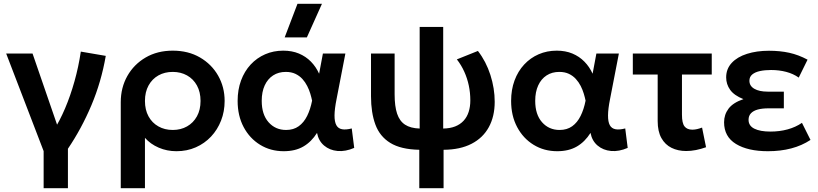

<svg xmlns="http://www.w3.org/2000/svg" viewBox="-20 -782 4314 1012"><path d="M210 210V14.5L12.5 -500H151.5L298.5 -73.5L263 -95Q295 -145 323 -210.8Q351 -276.5 372.5 -353Q394 -429.5 406 -510L537.5 -487.5Q514 -351 461.8 -227.2Q409.5 -103.5 338 2V210Z M616.5 210V-243.5Q616.5 -320 651.2 -381.5Q686 -443 747.8 -479Q809.5 -515 890.5 -515Q972.5 -515 1034 -479.2Q1095.5 -443.5 1129.8 -383.2Q1164 -323 1164 -250Q1164 -194.5 1145.2 -146.5Q1126.5 -98.5 1092.5 -62.2Q1058.5 -26 1012 -5.5Q965.5 15 910 15Q860 15 816.5 -3.8Q773 -22.5 744 -55.5V210ZM890.5 -97Q933 -97 966 -115.8Q999 -134.5 1018 -168.8Q1037 -203 1037 -250Q1037 -297 1018 -331.5Q999 -366 965.8 -384.5Q932.5 -403 890.5 -403Q848 -403 815 -384.5Q782 -366 763 -331.5Q744 -297 744 -250Q744 -203 762.8 -168.8Q781.5 -134.5 814.8 -115.8Q848 -97 890.5 -97Z M1475.5 15Q1406 15 1351 -18.8Q1296 -52.5 1264.2 -112.2Q1232.5 -172 1232.5 -250Q1232.5 -309 1250.5 -357.8Q1268.5 -406.5 1301.2 -441.8Q1334 -477 1377.8 -496Q1421.5 -515 1473 -515Q1519 -515 1555.5 -499.8Q1592 -484.5 1618.8 -457.2Q1645.5 -430 1662 -393.5L1682 -500H1800.5L1754 -260Q1743.5 -208 1743.2 -174Q1743 -140 1752.8 -122.2Q1762.5 -104.5 1782.8 -100.8Q1803 -97 1834 -105L1847 -2.5Q1801 17.5 1759.2 13.8Q1717.5 10 1688.2 -14.8Q1659 -39.5 1651 -81.5Q1621.5 -34.5 1579 -9.8Q1536.5 15 1475.5 15ZM1488 -97Q1527 -97 1554.2 -116.5Q1581.5 -136 1598.8 -170.8Q1616 -205.5 1625 -251.5Q1621.5 -268.5 1615.5 -288.5Q1609.5 -308.5 1599.2 -328.8Q1589 -349 1573.8 -365.8Q1558.5 -382.5 1537 -392.8Q1515.5 -403 1486.5 -403Q1448 -403 1419.5 -384.5Q1391 -366 1375.2 -331.8Q1359.5 -297.5 1359.5 -250.5Q1359.5 -178.5 1395.5 -137.8Q1431.5 -97 1488 -97ZM1480.5 -585 1548 -762H1677L1597.5 -585Z M2190 210V7.5Q2092.5 5.5 2037 -28.8Q1981.5 -63 1958.5 -125.8Q1935.5 -188.5 1935.5 -274.5V-500H2060V-284.5Q2060 -222 2073 -183Q2086 -144 2114.8 -125Q2143.5 -106 2192 -104.5V-640H2316V-104.5Q2352 -105 2378.8 -115.5Q2405.5 -126 2423.5 -145.5Q2441.5 -165 2450.2 -192.2Q2459 -219.5 2459 -253Q2459 -293 2451 -331Q2443 -369 2427.2 -404Q2411.5 -439 2388 -469L2499 -513.5Q2542 -458 2564.8 -387Q2587.5 -316 2587.5 -245.5Q2587.5 -168.5 2556.5 -111.8Q2525.5 -55 2465.2 -24Q2405 7 2318 7.5V210Z M2917 15Q2847.5 15 2792.5 -18.8Q2737.5 -52.5 2705.8 -112.2Q2674 -172 2674 -250Q2674 -309 2692 -357.8Q2710 -406.5 2742.8 -441.8Q2775.5 -477 2819.2 -496Q2863 -515 2914.5 -515Q2960.5 -515 2997 -499.8Q3033.5 -484.5 3060.2 -457.2Q3087 -430 3103.5 -393.5L3123.5 -500H3242L3195.5 -260Q3185 -208 3184.8 -174Q3184.5 -140 3194.2 -122.2Q3204 -104.5 3224.2 -100.8Q3244.5 -97 3275.5 -105L3288.5 -2.5Q3242.5 17.5 3200.8 13.8Q3159 10 3129.8 -14.8Q3100.5 -39.5 3092.5 -81.5Q3063 -34.5 3020.5 -9.8Q2978 15 2917 15ZM2929.5 -97Q2968.5 -97 2995.8 -116.5Q3023 -136 3040.2 -170.8Q3057.5 -205.5 3066.5 -251.5Q3063 -268.5 3057 -288.5Q3051 -308.5 3040.8 -328.8Q3030.5 -349 3015.2 -365.8Q3000 -382.5 2978.5 -392.8Q2957 -403 2928 -403Q2889.5 -403 2861 -384.5Q2832.5 -366 2816.8 -331.8Q2801 -297.5 2801 -250.5Q2801 -178.5 2837 -137.8Q2873 -97 2929.5 -97Z M3597 14Q3553.5 14 3519.5 -2.8Q3485.5 -19.5 3466 -54.5Q3446.5 -89.5 3446.5 -144V-389H3315.5V-500H3731.5V-389H3574.5V-177.5Q3574.5 -133 3588 -115.8Q3601.5 -98.5 3629.5 -98.5Q3641.5 -98.5 3654.2 -101.5Q3667 -104.5 3680.5 -109.5L3701.5 -6Q3675 3.5 3648.5 8.8Q3622 14 3597 14Z M4027.5 15Q3922 15 3859.2 -23.2Q3796.5 -61.5 3796.5 -137.5Q3796.5 -178 3820.2 -209.5Q3844 -241 3898.5 -259.5Q3849.5 -279 3828.5 -308.5Q3807.5 -338 3807.5 -374Q3807.5 -419 3836.8 -450.5Q3866 -482 3917.2 -498.2Q3968.5 -514.5 4033 -514.5Q4091.5 -514.5 4140.2 -503.8Q4189 -493 4236.5 -467.5L4190 -373Q4161 -393.5 4123.8 -403.2Q4086.5 -413 4044 -413Q4011.5 -413 3985.8 -407.5Q3960 -402 3945 -389.5Q3930 -377 3930 -356.5Q3930 -329 3956 -314Q3982 -299 4026 -299H4111.5V-211H4030Q3998 -211 3974.5 -204.8Q3951 -198.5 3938.2 -185Q3925.5 -171.5 3925.5 -150.5Q3925.5 -119 3956 -103.8Q3986.5 -88.5 4041 -88.5Q4089 -88.5 4131.2 -100Q4173.5 -111.5 4207 -134.5L4252 -44.5Q4206.5 -14.5 4150.5 0.2Q4094.5 15 4027.5 15Z"/></svg>

Font: Geologica Thin Roman Medium
Style: Regular
Weight: 500
Version: Version 1.010;gftools[0.9.28]